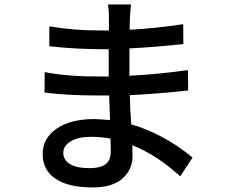

<svg xmlns="http://www.w3.org/2000/svg" viewBox="-20 -782 996 846"><path d="M468.3 -117.7Q468.3 -138.7 466.8 -171.4Q423.8 -179.2 382.3 -179.2Q324.2 -179.2 291.5 -159.2Q258.8 -139.2 258.8 -108.9Q258.8 -77.6 287.8 -59.3Q316.9 -41 376 -41Q419.9 -41 444.1 -57.6Q468.3 -74.2 468.3 -117.7ZM828.6 -87.9 773.9 -4.9Q673.8 -97.7 563 -142.1Q563 -131.8 563.5 -116Q564 -100.1 564 -94.2Q564 -35.2 519.8 4.4Q475.6 43.9 388.7 43.9Q281.7 43.9 224.9 5.9Q168 -32.2 168 -104Q168 -172.4 229 -214.8Q290 -257.3 395 -257.3Q413.1 -257.3 464.8 -252.9Q463.4 -283.7 460.9 -361.3H409.2Q276.9 -361.3 176.3 -374L176.8 -464.4Q219.2 -455.6 272.2 -450.9Q325.2 -446.3 361.8 -445.6Q398.4 -444.8 459 -444.8V-564.9Q303.2 -564.9 197.3 -578.6V-666Q304.7 -647.9 410.6 -647.9H460V-702.1Q460 -731.9 456.1 -762.2H557.1Q551.3 -706.5 551.3 -650.9Q656.7 -656.2 787.1 -675.3L788.1 -587.9Q649.9 -573.2 550.3 -568.8V-448.2Q675.8 -454.6 808.1 -473.1L809.1 -383.3Q671.4 -368.2 551.8 -362.8Q553.2 -304.2 558.1 -233.9Q696.3 -195.3 828.6 -87.9Z"/></svg>

Font: Karasuma Gothic
Style: Regular
Weight: 500
Designer: Rasmus Andersson / Ryoko Nishizuka
Foundry: Genbu
Version: Version 1.00